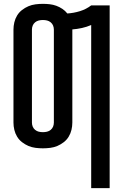

<svg xmlns="http://www.w3.org/2000/svg" viewBox="-20 -763 640 998"><path d="M454 215V-633Q431 -623 406 -617.5Q381 -612 356 -610V-126Q356 -107 351.5 -88Q347 -69 337 -52.5Q327 -36 311.5 -24Q296 -12 278.5 -4.5Q261 3 241.5 5.5Q222 8 203 8Q184 8 164.5 5.5Q145 3 127.5 -4.5Q110 -12 94.5 -24Q79 -36 69 -52.5Q59 -69 54.5 -88Q50 -107 50 -126V-609Q50 -628 54.5 -647Q59 -666 69 -682.5Q79 -699 94.5 -711Q110 -723 127.5 -730.5Q145 -738 164.5 -740.5Q184 -743 203 -743Q221 -743 238.5 -741Q256 -739 272.5 -733Q289 -727 304 -717Q319 -707 330 -693Q363 -695 395.5 -705Q428 -715 454 -735H550V215ZM203 -76Q214 -76 224.5 -78.5Q235 -81 243.5 -88Q252 -95 256 -105Q260 -115 260 -126V-609Q260 -620 256 -630Q252 -640 243.5 -647Q235 -654 224.5 -656.5Q214 -659 203 -659Q192 -659 181.5 -656.5Q171 -654 162.5 -647Q154 -640 150 -630Q146 -620 146 -609V-126Q146 -115 150 -105Q154 -95 162.5 -88Q171 -81 181.5 -78.5Q192 -76 203 -76Z"/></svg>

Font: Iosevka Fixed Medium Extended
Style: Regular
Weight: 500
Width: 7
Monospace: yes
Designer: Belleve Invis
Foundry: Belleve Invis
Version: Version 24.1.1; ttfautohint (v1.8.4)